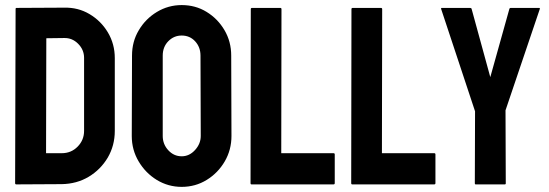

<svg xmlns="http://www.w3.org/2000/svg" viewBox="-20 -727 2163 757"><path d="M223.6 -1 44.4 0Q39.6 0 39.6 -4.9L41.5 -691.9Q41.5 -695.8 45.4 -695.8L232.4 -696.8Q288.1 -698.2 333 -671.4Q378.4 -644.5 405.5 -598.9Q432.6 -553.2 432.6 -498V-210.9Q432.6 -153.3 404.8 -105.5Q376.5 -58.1 329.6 -30Q282.7 -2 223.6 -1ZM232.4 -577.1 162.6 -576.2 161.6 -123H223.6Q260.7 -123 286.1 -148.9Q311.5 -174.8 311.5 -210.9V-499Q311.5 -530.8 288.1 -554.4Q264.6 -578.1 232.4 -577.1Z M696.3 9.8Q643.1 9.8 598.1 -17.6Q553.7 -44.9 526.6 -90.6Q499.5 -136.2 499.5 -190.9L500.5 -507.8Q500.5 -563.5 527.3 -607.9Q553.7 -652.8 598.6 -679.9Q643.6 -707 696.3 -707Q751 -707 794.4 -680.2Q838.4 -653.3 865 -608.2Q891.6 -563 891.6 -507.8L892.6 -190.9Q892.6 -136.2 866.2 -90.8Q839.4 -44.9 794.9 -17.6Q750.5 9.8 696.3 9.8ZM696.3 -110.8Q726.6 -110.8 749 -135.5Q771.5 -160.2 771.5 -190.9L770.5 -507.8Q770.5 -541 749.5 -564Q728.5 -586.9 696.3 -586.9Q665.5 -586.9 643.6 -564.5Q621.6 -542 621.6 -507.8V-190.9Q621.6 -158.2 643.6 -134.5Q665.5 -110.8 696.3 -110.8Z M1294.9 0H971.7Q967.8 0 967.8 -4.9L968.8 -690.9Q968.8 -695.8 973.6 -695.8H1085Q1089.8 -695.8 1089.8 -690.9L1088.9 -123H1294.9Q1299.8 -123 1299.8 -118.2V-4.9Q1299.8 0 1294.9 0Z M1691.9 0H1368.7Q1364.7 0 1364.7 -4.9L1365.7 -690.9Q1365.7 -695.8 1370.6 -695.8H1481.9Q1486.8 -695.8 1486.8 -690.9L1485.8 -123H1691.9Q1696.8 -123 1696.8 -118.2V-4.9Q1696.8 0 1691.9 0Z M1970.2 0H1855.5Q1852.1 0 1852.1 -3.9L1853 -288.1L1719.2 -691.9Q1718.3 -695.8 1722.2 -695.8H1833.5Q1838.4 -695.8 1839.4 -691.9L1913.1 -422.9L1988.3 -691.9Q1989.3 -695.8 1993.2 -695.8H2105.5Q2109.4 -695.8 2108.4 -691.9L1973.1 -292L1974.1 -3.9Q1974.1 0 1970.2 0Z"/></svg>

Font: Koulen
Style: Regular
Weight: 400
Designer: Danh Hong
Version: Version 8.000; ttfautohint (v1.8.3)